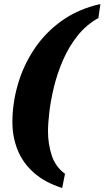

<svg xmlns="http://www.w3.org/2000/svg" viewBox="-20 -797 522 960"><path d="M291 143Q203 115 148 65.5Q93 16 67.5 -48.5Q42 -113 42 -186Q42 -280 69 -374Q96 -468 150.5 -550.5Q205 -633 288 -692.5Q371 -752 482 -777L472 -707Q411 -673 367.5 -618Q324 -563 295.5 -497.5Q267 -432 250.5 -365Q234 -298 227 -239Q220 -180 220 -139Q220 -78 238.5 -20.5Q257 37 305 72Z"/></svg>

Font: Noto Serif ExtraBold
Style: Italic
Weight: 800
Italic angle: -12°
Designer: Monotype Design Team
Foundry: Monotype Imaging Inc.
Version: Version 2.013